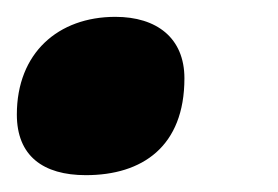

<svg xmlns="http://www.w3.org/2000/svg" viewBox="-21 -196 330 228"><path d="M81 12C148 12 198 -22 198 -103C198 -151 165 -176 116 -176C48 -176 -1 -133 -1 -60C-1 -11 30 12 81 12Z"/></svg>

Font: Noto Sans SemiCondensed Black
Style: Italic
Weight: 900
Width: 4
Italic angle: -12°
Designer: Monotype Design Team
Foundry: Monotype Imaging Inc.
Version: Version 2.013